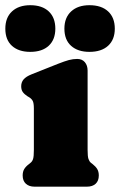

<svg xmlns="http://www.w3.org/2000/svg" viewBox="-61 -700 450 720"><path d="M267.5 -435.5V-138Q267.5 -113 270.8 -103.8Q274 -94.5 280 -89.5L286.5 -84.5Q297.5 -76 303.5 -66.2Q309.5 -56.5 309.5 -42Q309.5 -22 297.8 -11Q286 0 265 0H68.5Q48 0 36 -11Q24 -22 24 -42Q24 -56.5 30 -66.2Q36 -76 47.5 -84.5L53.5 -89.5Q60 -94.5 63 -103.8Q66 -113 66 -138V-293Q66 -314 61.5 -322Q57 -330 48 -335.5L42 -339Q30.5 -346.5 24.5 -354.8Q18.5 -363 18.5 -376.5Q18.5 -391.5 27.5 -402.2Q36.5 -413 58 -421.5L156 -460.5Q181.5 -470.5 197.2 -474.8Q213 -479 228.5 -479Q247 -479 257.2 -466.8Q267.5 -454.5 267.5 -435.5ZM52.5 -505.5Q9 -505.5 -16 -528Q-41 -550.5 -41 -592.5Q-41 -634 -16 -657.2Q9 -680.5 52.5 -680.5Q97 -680.5 121.8 -657.2Q146.5 -634 146.5 -592.5Q146.5 -551.5 121.8 -528.5Q97 -505.5 52.5 -505.5ZM274.5 -505.5Q231 -505.5 205.8 -528Q180.5 -550.5 180.5 -592.5Q180.5 -634 205.8 -657.2Q231 -680.5 274.5 -680.5Q319.5 -680.5 344.5 -657.2Q369.5 -634 369.5 -592.5Q369.5 -551.5 344.5 -528.5Q319.5 -505.5 274.5 -505.5Z"/></svg>

Font: Fraunces 72pt S100 Black
Style: Regular
Weight: 900
Version: Version 1.000; ttfautohint (v1.8.3)